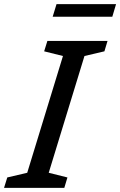

<svg xmlns="http://www.w3.org/2000/svg" viewBox="-40 -904 579 924"><path d="M263 -634.5 172.5 -657 188 -707H477.5L462.5 -657L366.5 -634.5L194.5 -72.5L284.5 -50L269.5 0H-20.5L-5 -50L91 -72.5ZM213.5 -823.5 232 -884H518.5L500.5 -823.5Z"/></svg>

Font: Newsreader 6pt
Style: Italic
Weight: 400
Italic angle: -17°
Designer: Hugues Gentile
Foundry: Production Type
Version: Version 1.003; ttfautohint (v1.8.3)